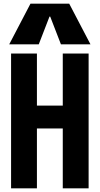

<svg xmlns="http://www.w3.org/2000/svg" viewBox="-20 -1020 540 1040"><path d="M40 0V-730H180V-448H320V-730H460V0H320V-324H180V0ZM30 -780 145 -1000H355L470 -780H310L252 -930H248L190 -780Z"/></svg>

Font: M PLUS Code Latin
Style: Bold
Weight: 700
Designer: Coji Morishita
Foundry: UNDERFOREST DESIGN
Version: Version 1.002; ttfautohint (v1.8.3)